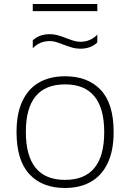

<svg xmlns="http://www.w3.org/2000/svg" viewBox="-20 -929 649 958"><path d="M62.5 -270.5Q62.5 -364 92.5 -426.2Q122.5 -488.5 176.8 -518.5Q231 -548.5 304.5 -548.5Q418.5 -548.5 482.8 -480.2Q547 -412 547 -270.5Q547 -176.5 516.8 -114Q486.5 -51.5 432.2 -21.2Q378 9 304.5 9Q191 9 126.8 -59.8Q62.5 -128.5 62.5 -270.5ZM500 -269.5Q500 -508 304.5 -508Q109 -508 109 -271Q109 -31.5 304.5 -31.5Q500 -31.5 500 -269.5ZM296.5 -706.5Q273 -715.5 258.2 -719.8Q243.5 -724 228.5 -724Q203.5 -724 182.8 -715.5Q162 -707 143.5 -688.5V-727.5Q175.5 -758.5 228.5 -758.5Q249 -758.5 267.8 -753.2Q286.5 -748 312.5 -738Q336 -729 350.8 -724.8Q365.5 -720.5 380.5 -720.5Q405.5 -720.5 426.2 -729Q447 -737.5 465.5 -756V-717Q433.5 -686 380.5 -686Q360 -686 341.2 -691.2Q322.5 -696.5 296.5 -706.5ZM143.5 -873.5V-909H465.5V-873.5Z"/></svg>

Font: Encode Sans Expanded ExtraLight
Style: Regular
Weight: 275
Width: 7
Designer: Multiple Designers
Foundry: Impallari Type
Version: Version 2.000